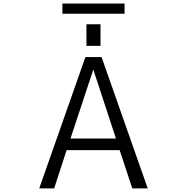

<svg xmlns="http://www.w3.org/2000/svg" viewBox="-20 -1048 1040 1068"><path d="M500 -658.2H498L372.1 -277.3H625ZM460.9 -793V-913.1H539.1V-793ZM327.1 -971.7V-1028.3H672.9V-971.7ZM645.5 -212.9H350.6L281.2 0H198.2L455.1 -730.5H544.9L801.8 0H715.8Z"/></svg>

Font: Gen Shin Gothic Monospace Normal
Style: Regular
Weight: 350
Designer: [Source Han Sans]
Ryoko NISHIZUKA  (kana & ideographs); Paul D. Hunt (Latin, Greek & Cyrillic); Wenlong ZHANG  (bopomofo
Version: Version 1.002.20150607